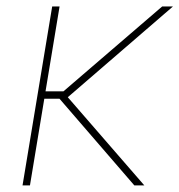

<svg xmlns="http://www.w3.org/2000/svg" viewBox="-20 -562 544 582"><path d="M160.6 -542.5 70.8 0H48.3L138.2 -542.5ZM504.4 -542.5 180.2 -262.7H100.1L103.5 -285.2H172.4L471.7 -542.5ZM387.2 0 155.3 -268.6 180.2 -273.4 417.5 0Z"/></svg>

Font: Inter 16pt Thin
Style: Italic
Weight: 250
Italic angle: -9.3988°
Version: Version 4.001;git-66647c0bb